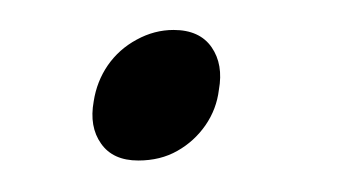

<svg xmlns="http://www.w3.org/2000/svg" viewBox="-20 -302 236 125"><path d="M70 -197.5Q53.5 -197.5 45.8 -208.5Q38 -219.5 41 -236Q43 -249 50.2 -259.5Q57.5 -270 69 -276.2Q80.5 -282.5 93 -282.5Q110 -282.5 117.8 -271.2Q125.5 -260 122.5 -243.5Q121 -231 113.8 -220.5Q106.5 -210 95.5 -203.8Q84.5 -197.5 70 -197.5Z"/></svg>

Font: Fraunces 120pt Light
Style: Italic
Weight: 300
Italic angle: -16°
Version: Version 1.000;[b76b70a41]